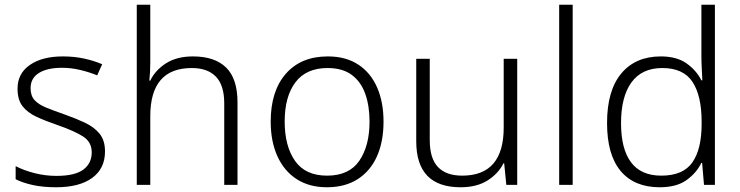

<svg xmlns="http://www.w3.org/2000/svg" viewBox="-20 -780 3123 810"><path d="M423 -141Q423 -69 369 -29.5Q315 10 217 10Q161 10 118 0.5Q75 -9 46 -24V-79Q81 -61 126 -49.5Q171 -38 218 -38Q296 -38 331.5 -64.5Q367 -91 367 -137Q367 -181 330 -204.5Q293 -228 221 -253Q171 -270 133.5 -287.5Q96 -305 75 -332Q54 -359 54 -406Q54 -470 106 -506Q158 -542 245 -542Q293 -542 334.5 -533Q376 -524 411 -509L390 -462Q359 -475 320 -484.5Q281 -494 242 -494Q179 -494 144 -472Q109 -450 109 -408Q109 -376 126 -357.5Q143 -339 175 -326Q207 -313 253 -297Q301 -280 339 -262Q377 -244 400 -216Q423 -188 423 -141Z M614 -517Q614 -496 613 -477Q612 -458 610 -440H614Q635 -484 680.5 -513Q726 -542 794 -542Q886 -542 934 -495Q982 -448 982 -348V0H926V-344Q926 -420 891 -456.5Q856 -493 789 -493Q614 -493 614 -290V0H557V-760H614Z M1598 -267Q1598 -183 1570.5 -121Q1543 -59 1489.5 -24.5Q1436 10 1359 10Q1285 10 1232 -24Q1179 -58 1150.5 -120.5Q1122 -183 1122 -267Q1122 -396 1186 -469Q1250 -542 1363 -542Q1439 -542 1491.5 -507.5Q1544 -473 1571 -411Q1598 -349 1598 -267ZM1181 -267Q1181 -164 1224.5 -101.5Q1268 -39 1360 -39Q1453 -39 1496 -102Q1539 -165 1539 -267Q1539 -333 1521 -384Q1503 -435 1464 -464Q1425 -493 1362 -493Q1272 -493 1226.5 -433Q1181 -373 1181 -267Z M2162 -532V0H2116L2107 -91H2104Q2082 -47 2036.5 -18.5Q1991 10 1923 10Q1736 10 1736 -184V-532H1793V-189Q1793 -112 1827.5 -75.5Q1862 -39 1930 -39Q2105 -39 2105 -242V-532Z M2396 0H2339V-760H2396Z M2763 10Q2656 10 2598.5 -58.5Q2541 -127 2541 -261Q2541 -398 2601 -470Q2661 -542 2768 -542Q2835 -542 2876.5 -512.5Q2918 -483 2939 -441H2943Q2942 -464 2940.5 -492.5Q2939 -521 2939 -545V-760H2996V0H2950L2942 -93H2939Q2918 -50 2876 -20Q2834 10 2763 10ZM2770 -39Q2862 -39 2901 -95Q2940 -151 2940 -257V-266Q2940 -376 2901.5 -434.5Q2863 -493 2774 -493Q2688 -493 2644 -432.5Q2600 -372 2600 -260Q2600 -152 2642 -95.5Q2684 -39 2770 -39Z"/></svg>

Font: Noto Sans Arabic UI Lt
Style: Regular
Weight: 300
Designer: Monotype Design Team, Nadine Chahine and Nizar Qandah
Foundry: Monotype Imaging Inc.
Version: Version 2.010; ttfautohint (v1.8.4.7-5d5b)